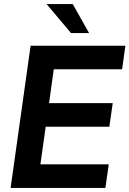

<svg xmlns="http://www.w3.org/2000/svg" viewBox="-20 -921 634 941"><path d="M32 0H496.5L513 -115.5H178L204 -300H516L532.5 -415.5H220.5L243.5 -581.5H578.5L594.5 -697H130ZM208.5 -901 328 -759H416.5L336.5 -901Z"/></svg>

Font: HK Grotesk
Style: Bold Italic
Weight: 700
Italic angle: -16°
Designer: Alfredo Marco Pradil
Foundry: Hanken Design Co.
Version: Version 3.001;FEAKit 1.0